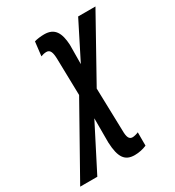

<svg xmlns="http://www.w3.org/2000/svg" viewBox="-309 -658 919 1009"><g transform="rotate(-30 150.5 -154.0)"><path d="M-121 240H-17L123 -34V113C127 205 152 240 211 240C234 240 261 235 284 225V144C273 149 257 153 248 153C227 153 219 136 219 95L212 -163L422 -540H317L204 -316L205 -433C201 -506 179 -548 115 -548C95 -548 70 -545 55 -540L45 -455C55 -459 67 -462 79 -462C102 -462 109 -441 110 -401L115 -180Z"/></g></svg>

Font: Noto Sans UI Condensed Medium
Style: Italic
Weight: 500
Width: 3
Italic angle: -12°
Designer: Monotype Design Team
Foundry: Monotype Imaging Inc.
Version: Version 1.901